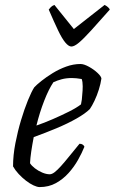

<svg xmlns="http://www.w3.org/2000/svg" viewBox="-20 -760 466 780"><path d="M141 0Q131 0 116 -7Q101 -14 85.5 -26Q70 -38 56 -53Q42 -68 33 -84Q33 -129 42.5 -178Q52 -227 65.5 -272Q79 -317 93.5 -352.5Q108 -388 119 -405Q128 -415 148 -431Q168 -447 194 -463Q220 -479 249 -489.5Q278 -500 307 -500Q321 -500 341 -489Q361 -478 376 -464Q391 -450 392 -441Q389 -420 381.5 -396Q374 -372 364 -351Q354 -330 345 -317Q327 -299 291 -278.5Q255 -258 209.5 -239Q164 -220 117 -203Q111 -172 107 -145Q103 -118 102 -97Q108 -87 121.5 -76.5Q135 -66 151.5 -59Q168 -52 182 -52Q191 -52 202 -60.5Q213 -69 227.5 -85Q242 -101 260.5 -124Q279 -147 303 -176Q311 -176 316 -172.5Q321 -169 323 -164Q313 -139 297 -110.5Q281 -82 258.5 -57Q236 -32 207 -16Q178 0 141 0ZM128 -250Q160 -261 194.5 -276Q229 -291 260 -306.5Q291 -322 309 -336Q311 -345 312.5 -356Q314 -367 314 -374Q316 -392 316 -409.5Q316 -427 312 -439Q301 -441 290.5 -442Q280 -443 272 -443Q249 -443 230.5 -438Q212 -433 197 -426Q178 -398 159.5 -350.5Q141 -303 128 -250ZM270 -571Q259 -571 245.5 -587Q232 -603 216 -636.5Q200 -670 178 -721Q182 -726 186.5 -731Q191 -736 201 -740L280 -642L405 -740Q413 -736 419 -730.5Q425 -725 426 -721Q381 -670 350.5 -636.5Q320 -603 301 -587Q282 -571 270 -571Z"/></svg>

Font: Texturina 12pt ExtraLight
Style: Italic
Weight: 250
Italic angle: -11°
Designer: Guillermo Torres Carreño
Foundry: Omnibus-Type
Version: Version 1.002